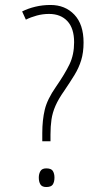

<svg xmlns="http://www.w3.org/2000/svg" viewBox="-20 -744 426 772"><path d="M150 -176V-209Q150 -261 160 -303Q170 -345 205 -395Q241 -447 259.5 -485.5Q278 -524 278 -574Q278 -630 251 -659Q224 -688 177 -688Q152 -688 128 -681.5Q104 -675 84 -665L69 -698Q93 -710 122 -717Q151 -724 183 -724Q242 -724 279 -685Q316 -646 316 -573Q316 -533 306.5 -502Q297 -471 279.5 -442.5Q262 -414 239 -380Q215 -346 203 -318.5Q191 -291 187 -263.5Q183 -236 183 -203V-176ZM136 -30Q136 -45 142.5 -56Q149 -67 166 -67Q186 -67 192.5 -56.5Q199 -46 199 -30Q199 -13 192.5 -2.5Q186 8 166 8Q149 8 142.5 -2.5Q136 -13 136 -30Z"/></svg>

Font: Noto Sans Gurmukhi ExtraCondensed ExtraLight
Style: Regular
Weight: 200
Width: 2
Designer: Jelle Bosma - Monotype Design Team
Foundry: Monotype Imaging Inc.
Version: Version 2.004; ttfautohint (v1.8.4.7-5d5b)